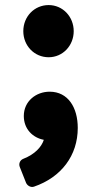

<svg xmlns="http://www.w3.org/2000/svg" viewBox="-20 -531 384 758"><path d="M172 -305C228 -305 271 -351 271 -408C271 -465 228 -511 172 -511C116 -511 72 -466 72 -408C72 -350 116 -305 172 -305ZM83 191C88 202 101 210 114 206C222 169 287 83 287 -26C287 -106 249 -169 176 -169C123 -169 74 -132 74 -73C74 -21 110 13 153 21C144 49 118 78 72 96C59 101 53 115 58 128Z"/></svg>

Font: Falling Sky
Style: Blk
Weight: 900
Designer: Paul D. Hunt
Foundry: Adobe Systems Incorporated
Version: Version 1.02